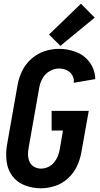

<svg xmlns="http://www.w3.org/2000/svg" viewBox="-20 -1006 540 1034"><path d="M200 8Q155 8 113.5 -8Q72 -24 46.5 -58Q21 -92 15.5 -137Q10 -182 18 -227L75 -550Q82 -589 100 -625.5Q118 -662 150 -690Q182 -718 220.5 -730.5Q259 -743 298 -743Q347 -743 392 -725Q437 -707 464.5 -668Q492 -629 493 -580L377 -560Q380 -582 369.5 -600.5Q359 -619 339.5 -628Q320 -637 298 -637Q272 -637 247 -622.5Q222 -608 208.5 -583Q195 -558 191 -532L134 -209Q130 -189 131 -169.5Q132 -150 140 -133Q148 -116 165 -107Q182 -98 201 -98Q220 -98 239 -106.5Q258 -115 271 -131Q284 -147 291.5 -165.5Q299 -184 302 -203L319 -303H258V-409H458L418 -185Q411 -146 394 -110Q377 -74 346 -45.5Q315 -17 276.5 -4.5Q238 8 200 8ZM305 -759 244 -820 416 -986 490 -911Z"/></svg>

Font: Iosevka SS08
Style: Bold Italic
Weight: 700
Italic angle: -10°
Monospace: yes
Designer: Belleve Invis
Foundry: Belleve Invis
Version: 2.1.0; ttfautohint (v1.8.2)